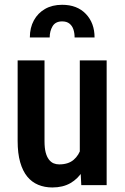

<svg xmlns="http://www.w3.org/2000/svg" viewBox="-20 -784 528 813"><path d="M317.9 -124.5V-528.3H431.6V0H324.2ZM334 -234.9 370.1 -235.8Q370.1 -182.6 360.4 -137.7Q350.6 -92.8 330.3 -59.8Q310.1 -26.9 278.1 -8.5Q246.1 9.8 201.7 9.8Q168.9 9.8 141.8 -1.5Q114.7 -12.7 95.5 -36.1Q76.2 -59.6 65.4 -97.2Q54.7 -134.8 54.7 -187V-528.3H168.5V-186Q168.5 -157.7 173.3 -138.9Q178.2 -120.1 187 -108.6Q195.8 -97.2 206.8 -92.5Q217.8 -87.9 230.5 -87.9Q269 -87.9 291.7 -107.2Q314.5 -126.5 324.2 -159.7Q334 -192.9 334 -234.9ZM380.4 -625.5H295.9Q295.9 -643.6 291 -658.9Q286.1 -674.3 274.4 -683.8Q262.7 -693.4 243.2 -693.4Q214.8 -693.4 202.6 -672.9Q190.4 -652.3 190.4 -625.5H106.4Q106.4 -666.5 123.3 -697.5Q140.1 -728.5 170.7 -746.1Q201.2 -763.7 243.2 -763.7Q306.6 -763.7 343.5 -725.1Q380.4 -686.5 380.4 -625.5Z"/></svg>

Font: Roboto Condensed Medium
Style: Regular
Weight: 500
Designer: Christian Robertson
Foundry: Google
Version: Version 3.0